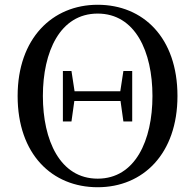

<svg xmlns="http://www.w3.org/2000/svg" viewBox="-20 -769 818 806"><path d="M390 17C581 17 725 -124 725 -366C725 -611 581 -749 390 -749C200 -749 54 -608 54 -366C54 -121 199 17 390 17ZM390 -19C232 -19 160 -180 160 -366C160 -552 232 -712 390 -712C548 -712 620 -552 620 -366C620 -180 548 -19 390 -19ZM498 -259H535V-471H498L485 -386H293L280 -471H244V-259H280L292 -345H486Z"/></svg>

Font: Noto Serif CJK SC Medium
Style: Regular
Weight: 500
Designer: Ryoko NISHIZUKA 西塚涼子 (kana & ideographs); Frank Grießhammer (Latin, Greek & Cyrillic); Wenlong ZHANG 张文龙 (bopomofo); San
Foundry: Adobe
Version: Version 2.001;hotconv 1.1.0;makeotfexe 2.6.0